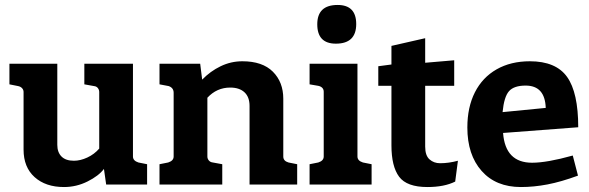

<svg xmlns="http://www.w3.org/2000/svg" viewBox="-20 -744 2376 774"><path d="M573 -82V0H408L399 -63Q378 -35 333 -12.5Q288 10 238 10Q164 10 119.5 -30Q75 -70 75 -141V-373Q75 -382 69 -388.5Q63 -395 53 -397L18 -404V-487H211V-160Q211 -130 228 -113Q245 -96 278 -96Q304 -96 332 -109Q360 -122 380 -145V-373Q380 -382 374.5 -389Q369 -396 359 -397L320 -404V-487H516V-113Q516 -96 538 -89Z M1178 -82V0H986V-317Q986 -353 965.5 -372Q945 -391 908 -391Q854 -391 816 -350V-113Q816 -104 822 -97Q828 -90 838 -89L876 -82V0H623V-82L658 -89Q680 -96 680 -113V-370Q680 -390 660 -397L623 -404V-487H787L795 -423Q828 -457 869.5 -477Q911 -497 957 -497Q1038 -497 1080 -455Q1122 -413 1122 -346V-113Q1122 -95 1143 -89Z M1259 -646Q1259 -724 1341 -724Q1416 -724 1416 -647Q1416 -568 1334 -568Q1259 -568 1259 -646ZM1228 -82 1263 -89Q1285 -96 1285 -113V-374Q1285 -384 1279 -390Q1273 -396 1263 -398L1228 -404V-487H1421V-113Q1421 -96 1443 -89L1478 -82V0H1228Z M1826 -96 1815 -12Q1771 10 1703 10Q1620 10 1589 -31.5Q1558 -73 1558 -158V-398H1505V-477L1558 -484V-559L1694 -590V-491L1811 -501V-398H1694V-153Q1694 -117 1711.5 -101.5Q1729 -86 1754 -86Q1789 -86 1826 -96Z M2289 -117 2310 -36Q2242 -11 2187 -0.5Q2132 10 2080 10Q1979 10 1921.5 -55Q1864 -120 1864 -230Q1864 -312 1894.5 -372Q1925 -432 1982 -464.5Q2039 -497 2116 -497Q2221 -497 2266 -434Q2311 -371 2311 -231L2008 -208Q2017 -88 2125 -88Q2185 -88 2289 -117ZM2006 -292 2180 -309Q2177 -399 2099 -399Q2052 -399 2032 -376.5Q2012 -354 2006 -292Z"/></svg>

Font: Enriqueta
Style: Bold
Weight: 700
Designer: Viviana Monsalve, Gustavo Ibarra
Foundry: 72Puntos
Version: Version 2.000